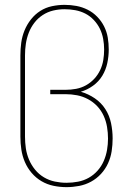

<svg xmlns="http://www.w3.org/2000/svg" viewBox="-20 -763 540 791"><path d="M254 8Q227 8 200.5 2.5Q174 -3 151 -16.5Q128 -30 110.5 -50.5Q93 -71 82.5 -95.5Q72 -120 68 -146.5Q64 -173 64 -200V-535Q64 -561 67.5 -587Q71 -613 81 -637.5Q91 -662 107.5 -683Q124 -704 146 -718Q168 -732 194 -737.5Q220 -743 246 -743Q271 -743 295 -738.5Q319 -734 341 -723Q363 -712 380.5 -694Q398 -676 409 -654Q420 -632 424 -608Q428 -584 428 -559Q428 -531 422 -503Q416 -475 401.5 -451Q387 -427 363.5 -410Q340 -393 313 -385Q344 -376 370.5 -358Q397 -340 414 -313.5Q431 -287 437.5 -255.5Q444 -224 444 -193V-192Q444 -166 440 -140Q436 -114 425 -90Q414 -66 396 -46.5Q378 -27 355 -14.5Q332 -2 306 3Q280 8 254 8ZM254 -10Q278 -10 301.5 -14.5Q325 -19 345.5 -30.5Q366 -42 382 -60Q398 -78 407.5 -100Q417 -122 421 -145.5Q425 -169 425 -192Q425 -216 421 -240Q417 -264 407 -286Q397 -308 380.5 -325.5Q364 -343 342.5 -354.5Q321 -366 297.5 -370.5Q274 -375 250 -375H187V-393H250Q272 -393 293.5 -397Q315 -401 334 -411.5Q353 -422 368 -438Q383 -454 392.5 -474Q402 -494 405.5 -515.5Q409 -537 409 -559Q409 -581 405 -603Q401 -625 391.5 -644.5Q382 -664 366.5 -680.5Q351 -697 331.5 -707Q312 -717 290 -721Q268 -725 246 -725Q222 -725 199 -719.5Q176 -714 156 -701Q136 -688 121.5 -669Q107 -650 98.5 -628Q90 -606 86.5 -582.5Q83 -559 83 -535V-200Q83 -176 86.5 -152Q90 -128 99.5 -105.5Q109 -83 124.5 -64Q140 -45 161 -32.5Q182 -20 206 -15Q230 -10 254 -10Z"/></svg>

Font: Iosevka Thin
Style: Regular
Weight: 100
Monospace: yes
Designer: Belleve Invis
Foundry: Belleve Invis
Version: Version 32.5.0; ttfautohint (v1.8.4)